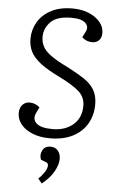

<svg xmlns="http://www.w3.org/2000/svg" viewBox="-64 -756 625 1066"><g transform="rotate(5 249.0 -223.5)"><path d="M468 -195Q468 -135 440.5 -87.5Q413 -40 360.5 -13Q308 14 233 14Q177 14 135.5 -3Q94 -20 71.5 -48.5Q49 -77 49 -111Q49 -140 65 -157Q81 -174 104 -174Q136 -174 161 -152L146 -121Q128 -85 153 -61.5Q178 -38 244 -38Q313 -38 358 -76Q403 -114 403 -182Q403 -230 367.5 -261.5Q332 -293 253 -332Q185 -365 147 -395Q109 -425 93.5 -456.5Q78 -488 78 -527Q78 -577 103 -620Q128 -663 177 -689Q226 -715 297 -715Q348 -715 387.5 -698.5Q427 -682 450 -654.5Q473 -627 473 -594Q473 -568 459 -553Q445 -538 421 -538Q403 -538 388 -544.5Q373 -551 364 -561L380 -592Q395 -621 373 -642Q351 -663 295 -663Q214 -663 179 -627Q144 -591 144 -544Q144 -515 156.5 -490.5Q169 -466 202 -442Q235 -418 297 -388Q351 -360 389.5 -335Q428 -310 448 -277Q468 -244 468 -195ZM210 268 189 242Q207 226 221.5 204Q236 182 236 165Q236 152 221 147L195 137Q184 112 196.5 86Q209 60 242 60Q268 60 283 78Q298 96 298 123Q298 155 276 194.5Q254 234 210 268Z"/></g></svg>

Font: Literata 12pt Light
Style: Italic
Weight: 300
Italic angle: -2°
Designer: Latin by Veronika Burian and Jose Scaglione. Greek by Irene Vlachou. Cyrillic by Vera Evstafieva
Foundry: TypeTogether
Version: Version 3.002